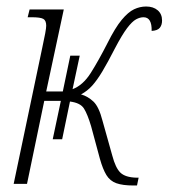

<svg xmlns="http://www.w3.org/2000/svg" viewBox="-20 -565 518 590"><path d="M142 -137 167 -255H116L63 0H22L110 -419Q122 -473 122 -486Q122 -502 113 -507Q104 -512 77 -512H65L71 -536H176L122 -284H173L196 -394H225L203 -291Q235 -303 259 -341Q283 -379 310 -432Q334 -480 354 -504Q374 -528 392 -536.5Q410 -545 429 -545Q451 -545 464.5 -533.5Q478 -522 478 -502Q478 -488 471 -479.5Q464 -471 446 -470Q447 -512 421 -512Q410 -512 398 -505.5Q386 -499 370.5 -478.5Q355 -458 333 -416Q311 -373 294.5 -345.5Q278 -318 263 -301.5Q248 -285 229 -275Q250 -269 267 -253Q284 -237 295 -194L325 -87Q335 -49 350 -34.5Q365 -20 399 -19H406L401 5H390Q357 5 337.5 -2Q318 -9 307 -27Q296 -45 287 -77L260 -177Q249 -214 238 -231.5Q227 -249 195 -253L171 -137Z"/></svg>

Font: Noto Serif ExtraCondensed ExtraLight
Style: Italic
Weight: 200
Width: 2
Italic angle: -12°
Designer: Monotype Design Team
Foundry: Monotype Imaging Inc.
Version: Version 2.014; ttfautohint (v1.8.4.7-5d5b)